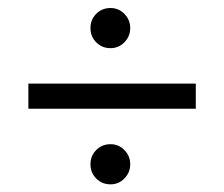

<svg xmlns="http://www.w3.org/2000/svg" viewBox="-20 -491 567 486"><path d="M259.8 -369.1Q238.3 -369.1 223.6 -383.8Q209 -398.4 209 -419.9Q209 -441.4 223.6 -456.1Q238.3 -470.7 259.8 -470.7Q280.3 -470.7 294.9 -455.8Q309.6 -440.9 309.6 -419.9Q309.6 -398.9 294.9 -384Q280.3 -369.1 259.8 -369.1ZM475.6 -279.3V-215.8H51.8V-279.3ZM259.8 -24.4Q238.3 -24.4 223.6 -39.1Q209 -53.7 209 -75.2Q209 -96.7 223.6 -111.3Q238.3 -126 259.8 -126Q280.3 -126 294.9 -111.1Q309.6 -96.2 309.6 -75.2Q309.6 -54.2 294.9 -39.3Q280.3 -24.4 259.8 -24.4Z"/></svg>

Font: Crimson Pro
Style: Regular
Weight: 400
Designer: Jacques Le Bailly
Foundry: Baron von Fonthausen
Version: Version 1.003